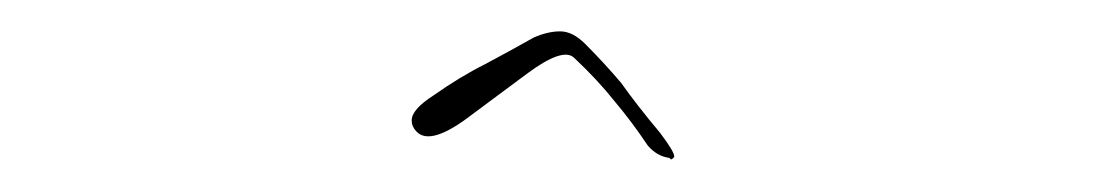

<svg xmlns="http://www.w3.org/2000/svg" viewBox="-20 -627 683 120"><path d="M251 -567.4Q267.6 -579.1 283.2 -586.9Q297.9 -594.7 313.5 -603.5Q322.3 -607.4 330.1 -607.4Q337.9 -607.4 345.7 -599.6Q357.4 -587.9 368.2 -575.2Q377.9 -561.5 392.6 -543.9Q401.4 -532.2 401.4 -529.3Q401.4 -528.3 399.4 -527.3Q399.4 -527.3 398.4 -528.3Q390.6 -529.3 384.8 -536.1Q375 -550.8 364.3 -563.5Q353.5 -577.1 338.9 -590.8Q332 -597.7 309.6 -581.1Q287.1 -564.5 275.4 -555.7Q249 -535.2 240.2 -544.9Q237.3 -547.9 237.3 -551.8Q237.3 -558.6 251 -567.4Z"/></svg>

Font: Margalida Font
Style: Regular
Weight: 400
Designer: Mateu Riera. mateurierasureda@hotmail.com
Version: Version 1.0